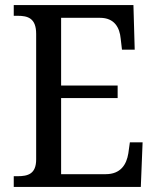

<svg xmlns="http://www.w3.org/2000/svg" viewBox="-20 -734 618 754"><path d="M34 0H533L540 -175H490L484 -132C477 -88 454 -50 395 -50H220V-349H442V-398H220V-664H373C429 -664 450 -626 454 -582L459 -539H509L504 -714H34V-672H49C89 -672 122 -663 122 -601V-108C122 -51 90 -42 49 -42H34Z"/></svg>

Font: Noto Serif Ethiopic SemiCondensed
Style: Regular
Weight: 400
Width: 4
Designer: Monotype Design Team
Foundry: Monotype Imaging Inc.
Version: Version 2.102